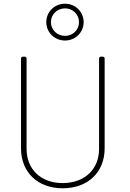

<svg xmlns="http://www.w3.org/2000/svg" viewBox="-20 -1005 700 1033"><path d="M330 -787C386 -787 430 -831 430 -886C430 -941 386 -985 330 -985C273 -985 229 -941 229 -886C229 -831 273 -787 330 -787ZM330 -812C288 -812 254 -844 254 -886C254 -928 288 -960 330 -960C371 -960 405 -928 405 -886C405 -843 371 -812 330 -812ZM317 8C453 8 543 -78 543 -207V-690C543 -696 539 -700 533 -700H523C517 -700 513 -696 513 -690V-204C513 -94 435 -20 317 -20C200 -20 123 -94 123 -204V-690C123 -696 119 -700 113 -700H103C97 -700 93 -696 93 -690V-207C93 -78 183 8 317 8Z"/></svg>

Font: Barlow Thin
Style: Regular
Weight: 250
Designer: Jeremy Tribby
Foundry: Tribby Type
Version: Version 1.422;hotconv 1.0.109;makeotfexe 2.5.65596